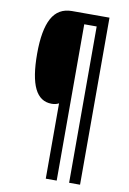

<svg xmlns="http://www.w3.org/2000/svg" viewBox="-97 -818 677 1004"><g transform="rotate(10 242.0 -316.5)"><path d="M343 127V-703H277V127H219V-273Q203 -264 181 -264Q120 -264 90.5 -324.5Q61 -385 61 -509Q61 -635 95 -697.5Q129 -760 202 -760H401V127Z"/></g></svg>

Font: Noto Sans UI Cond
Style: Regular
Weight: 400
Width: 3
Designer: Monotype Design Team
Foundry: Monotype Imaging Inc.
Version: Version 1.001